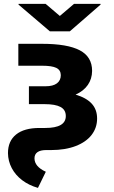

<svg xmlns="http://www.w3.org/2000/svg" viewBox="-20 -753 577 976"><path d="M448.2 -392.6Q447.8 -352.1 426.5 -321.3Q405.3 -290.5 364.3 -272Q418.9 -255.9 446.3 -226.1Q473.6 -196.3 473.6 -150.4Q473.6 -103.5 445.6 -67.1Q417.5 -30.8 364.5 -10.5Q311.5 9.8 240.2 9.8H214.8Q185.5 9.8 170.4 20.5Q155.3 31.2 155.3 51.8Q155.3 93.8 212.9 120.1L172.9 202.1Q127 189 92.8 163.1Q58.6 137.2 39.8 101.6Q21 65.9 20.5 25.4Q20.5 -36.1 61.8 -69.3Q103 -102.5 180.7 -102.5H210Q314.5 -102.5 314.5 -163.1Q314.5 -194.8 287.8 -209.2Q261.2 -223.6 207 -223.6H127V-314.5H211.9Q249.5 -314.5 269.3 -329.3Q289.1 -344.2 289.1 -371.1Q288.6 -397 266.1 -408Q243.7 -418.9 193.4 -418.9H73.2V-530.3H193.4Q322.8 -530.3 385.5 -497.3Q448.2 -464.4 448.2 -392.6ZM284.2 -671.9 356.4 -733.4H491.2V-729.5L335 -593.8H233.4L74.2 -729.5V-733.4H211.9Z"/></svg>

Font: Pretendard Std ExtraBold
Style: Regular
Weight: 800
Designer: Base glyphs from Inter by Rasmus Andersson; Hangeul glyphs from Noto Sans CJK(Source Han Sans) by Jang Soo-young and Kan
Foundry: Kil Hyung-jin
Version: Version 1.309